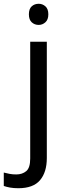

<svg xmlns="http://www.w3.org/2000/svg" viewBox="-75 -757 353 1017"><path d="M78 -681Q78 -710 93 -723.5Q108 -737 130 -737Q150 -737 165.5 -723.5Q181 -710 181 -681Q181 -653 165.5 -639Q150 -625 130 -625Q108 -625 93 -639Q78 -653 78 -681ZM22 240Q-3 240 -22 236.5Q-41 233 -55 228V157Q-40 161 -24 164Q-8 167 11 167Q43 167 64 149.5Q85 132 85 83V-536H173V80Q173 155 137 197.5Q101 240 22 240Z"/></svg>

Font: Noto Sans Indic Siyaq Numbers
Style: Regular
Weight: 400
Designer: Monotype Design Team
Foundry: Monotype Imaging Inc.
Version: Version 2.002; ttfautohint (v1.8.4.7-5d5b)